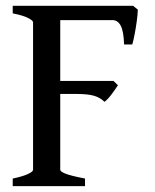

<svg xmlns="http://www.w3.org/2000/svg" viewBox="-20 -635 528 655"><path d="M450.2 -602.1Q449.7 -585.4 446.5 -562.3Q443.4 -539.1 439.2 -517.6Q435.1 -496.1 431.2 -483.4H403.3Q401.9 -528.3 391.8 -547.4Q381.8 -566.4 363.3 -566.4H160.2L174.3 -615.2H434.1ZM382.3 -344.2Q373 -329.6 359.9 -312.3Q346.7 -294.9 336.4 -287.6Q322.3 -301.8 301.5 -308.1Q280.8 -314.5 240.2 -314.5H123.5L150.4 -358.9H367.2ZM23.4 0V-25.9Q56.2 -32.7 74.5 -41Q92.8 -49.3 92.8 -55.7V-559.1Q92.8 -564.9 75.7 -573.7Q58.6 -582.5 23.4 -589.4V-615.2H256.3V-589.4Q230 -585.9 207.8 -581.3Q185.5 -576.7 185.5 -569.8V-55.7Q185.5 -49.8 203.6 -42.5Q221.7 -35.2 270 -25.9V0Z"/></svg>

Font: Gentium Book Plus
Style: Regular
Weight: 400
Designer: Victor Gaultney, Annie Olsen, Iska Routamaa, Becca Hirsbrunner
Foundry: SIL International
Version: Version 6.101